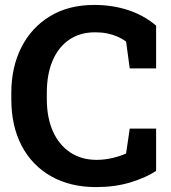

<svg xmlns="http://www.w3.org/2000/svg" viewBox="-20 -741 685 771"><path d="M365.7 10.3Q262.2 10.3 185.5 -33Q108.9 -76.2 67.1 -155.5Q25.4 -234.9 25.4 -343.3V-367.2Q25.4 -470.7 65.7 -550.5Q106 -630.4 180.7 -675.8Q255.4 -721.2 358.4 -721.2Q430.7 -721.2 493.9 -700.7Q557.1 -680.2 606.9 -638.2V-466.3H501L486.3 -574.2Q470.2 -585.9 451.2 -594.2Q432.1 -602.5 409.9 -606.9Q387.7 -611.3 361.8 -611.3Q301.3 -611.3 257.8 -581.5Q214.4 -551.8 191.2 -497.3Q168 -442.9 168 -368.2V-343.3Q168 -268.6 192.4 -213.9Q216.8 -159.2 261.7 -129.2Q306.6 -99.1 368.2 -99.1Q398.9 -99.1 429.9 -106.2Q460.9 -113.3 486.3 -124.5L501 -224.6H606.9V-54.7Q565.4 -27.3 503.4 -8.5Q441.4 10.3 365.7 10.3Z"/></svg>

Font: Roboto Slab LO
Style: Bold
Weight: 700
Designer: Google
Version: Version 2.000